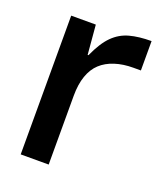

<svg xmlns="http://www.w3.org/2000/svg" viewBox="-102 -576 545 645"><g transform="rotate(20 170.0 -254.0)"><path d="M47 0V-496H135L144 -391H147Q169 -440 194 -465Q219 -490 252 -499Q285 -508 330 -508V-403H303Q267 -403 237.5 -393.5Q208 -384 188 -365.5Q168 -347 157.5 -317Q147 -287 147 -246V0Z"/></g></svg>

Font: DM Sans 36pt Medium
Style: Regular
Weight: 500
Designer: Colophon Foundry, Jonny Pinhorn
Foundry: Colophon Foundry
Version: Version 4.004;gftools[0.9.30]